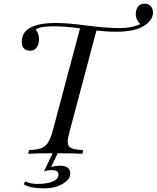

<svg xmlns="http://www.w3.org/2000/svg" viewBox="-20 -837 852 1045"><path d="M308.6 64.9Q362.3 64.9 362.3 109.4Q362.3 132.8 338.9 151.4Q292.5 188.5 218.3 188.2Q144 188 109.4 166L116.2 150.9Q150.9 164.1 182.9 164.1Q214.8 164.1 238.8 159.2Q298.3 147 298.3 112.8Q298.3 88.9 260.3 88.9Q239.7 88.9 219.2 96.2L266.6 -2.9Q178.2 -2.9 133.3 0L137.7 -20Q180.2 -21.5 203.4 -30.3Q226.6 -39.1 239.7 -58.6Q252.9 -78.1 264.6 -116.2L415.5 -682.6Q337.9 -693.8 268.8 -693.8Q199.7 -693.8 174.3 -676.8Q192.4 -652.8 192.4 -624.5Q192.4 -596.2 179.7 -578.6Q167 -561 144 -561Q98.6 -561 98.6 -610.8Q98.6 -711.9 285.6 -711.9Q349.1 -711.9 452.9 -698Q556.6 -684.1 628.4 -684.1Q700.2 -684.1 743.2 -706.1Q718.8 -731.4 718.8 -758.1Q718.8 -784.7 731.2 -800.8Q743.7 -816.9 766.6 -816.9Q789.1 -816.9 800.8 -803.2Q812.5 -790 812.5 -768.6Q812.5 -726.6 762.5 -695.3Q712.4 -664.1 607.4 -664.1Q564 -664.1 504.9 -670.9L357.4 -116.2Q348.6 -84.5 348.6 -66.4Q348.6 -48.8 356.9 -39.1Q371.6 -22 432.6 -20L428.7 0Q380.4 -2.9 293.9 -2.9L258.3 71.8Q283.2 64.9 308.6 64.9Z"/></svg>

Font: PlayfairDisplaySC-Italic
Style: Italic
Weight: 400
Italic angle: -14°
Designer: Claus Eggers Sørensen
Foundry: Claus Eggers Sørensen
Version: Version 1.004;PS 001.004;hotconv 1.0.70;makeotf.lib2.5.58329